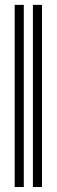

<svg xmlns="http://www.w3.org/2000/svg" viewBox="-20 -752 228 772"><path d="M148.9 -732.4V0H112.3V-732.4ZM75.7 -732.4V0H39.1V-732.4Z"/></svg>

Font: Flanker
Style: Regular
Weight: 400
Designer: Flanker
Foundry: Flanker
Version: Version 2.027